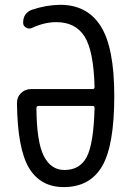

<svg xmlns="http://www.w3.org/2000/svg" viewBox="-20 -760 540 790"><path d="M138.7 -324.2Q129.9 -324.2 129.9 -314.5Q130.9 -175.8 160.2 -118.2Q189.5 -60.5 245.1 -60.5Q308.6 -60.5 336.9 -114.3Q365.2 -168 369.1 -315.4Q369.1 -324.2 361.3 -324.2ZM242.2 9.8Q146.5 9.8 99.1 -69.3Q51.8 -148.4 49.8 -336.9Q49.8 -361.3 66.9 -377.4Q84 -393.6 108.4 -393.6H361.3Q369.1 -393.6 369.1 -402.3Q365.2 -551.8 327.6 -610.4Q290 -668.9 211.9 -668.9Q162.1 -668.9 110.4 -644.5Q98.6 -639.6 86.9 -646.5Q75.2 -653.3 75.2 -666Q75.2 -707 111.3 -719.7Q168 -739.3 227.5 -740.2Q338.9 -740.2 394.5 -652.3Q450.2 -564.5 450.2 -365.2Q450.2 -161.1 399.9 -75.7Q349.6 9.8 242.2 9.8Z"/></svg>

Font: Rounded Mgen+ 2m regular
Style: Regular
Weight: 400
Designer: [Source Han Sans]
Ryoko NISHIZUKA  (kana & ideographs); Paul D. Hunt (Latin, Greek & Cyrillic); Wenlong ZHANG  (bopomofo
Version: Version 1.059.20150602